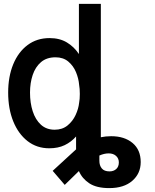

<svg xmlns="http://www.w3.org/2000/svg" viewBox="-20 -747 792 980"><path d="M21.7 -274.5Q21.7 -355.8 47.4 -418.7Q73.2 -481.5 120.7 -517Q168.3 -552.6 233 -552.6Q284.4 -552.6 321.2 -530.5Q358 -508.5 382.8 -471.2V-727.3H494.7V-46.5Q520.2 -51.8 547.6 -51.8Q615.4 -51.8 656.8 -17Q698.2 17.8 698.2 80.3Q698.2 138.5 655.4 175.8Q612.6 213.1 537.6 213.1Q472.7 213.1 435.7 188.6Q398.8 164.1 382.8 126.1L310.4 196.7L248.9 125L368.3 15.3V-50.4Q343.8 -22.4 310.2 -6.2Q276.6 9.9 231.5 9.9Q168 9.9 120.7 -26.8Q73.5 -63.6 47.6 -127.7Q21.7 -191.8 21.7 -274.5ZM133.2 -274.5Q133.2 -221.9 147 -179Q160.9 -136 188.9 -110.4Q217 -84.9 259.2 -84.9Q297.9 -84.9 324.6 -106.5Q351.2 -128.2 365.9 -160Q380.7 -191.8 383.9 -222.7Q387.4 -240.4 387.4 -267.4Q387.4 -294.4 383.9 -313.6Q381.4 -345.9 367.9 -378.6Q354.4 -411.2 328.5 -432.9Q302.6 -454.5 263.5 -454.5Q218 -454.5 189.3 -429.9Q160.5 -405.2 146.8 -364.2Q133.2 -323.2 133.2 -274.5ZM487.2 73.5Q487.2 97.7 499.6 112.7Q512.1 127.8 539.1 127.8Q559.7 127.8 573.2 115.8Q586.6 103.7 586.6 81.7Q586.6 61.8 572.4 48.8Q558.2 35.9 534.8 35.9Q511.7 35.9 487.2 46.9Z"/></svg>

Font: Interface Medium
Style: Regular
Weight: 500
Designer: Rasmus Andersson
Foundry: rsms
Version: Version 1.8